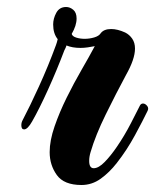

<svg xmlns="http://www.w3.org/2000/svg" viewBox="-20 -521 444 549"><path d="M213 8Q163 8 142.5 -20.5Q122 -49 122 -86Q122 -119 136 -159.5Q150 -200 170.5 -241.5Q191 -283 213 -321Q235 -359 251 -389Q241 -387 230.5 -385.5Q220 -384 210 -384Q187 -384 170 -391Q169 -387 167 -383Q165 -379 164 -377Q142 -319 117 -264Q92 -209 72 -174Q59 -151 49 -151Q41 -151 41 -163Q41 -171 45 -178Q65 -216 91.5 -274Q118 -332 140 -392Q141 -394 142.5 -399.5Q144 -405 145 -409Q132 -425 132 -451Q132 -468 141 -484.5Q150 -501 169 -501Q180 -501 189.5 -493Q199 -485 199 -468Q199 -448 185 -424Q187 -417 198 -413.5Q209 -410 222 -410Q236 -410 249.5 -414Q263 -418 268 -426Q277 -438 298 -438Q316 -438 338 -428Q350 -422 358 -410.5Q366 -399 366 -382Q366 -352 340 -306Q312 -254 282.5 -194Q253 -134 239 -86Q235 -73 235 -61Q235 -40 248 -40Q262 -40 279.5 -58Q297 -76 314 -101Q336 -133 354.5 -169Q373 -205 380 -219Q383 -225 389 -225Q395 -225 400.5 -218.5Q406 -212 402 -204Q389 -177 366 -134.5Q343 -92 314 -55Q293 -28 268 -10Q243 8 213 8Z"/></svg>

Font: Praise
Style: Regular
Weight: 400
Designer: Robert E. Leuschke
Foundry: Robert E. Leuschke
Version: Version 1.100; ttfautohint (v1.8.3)